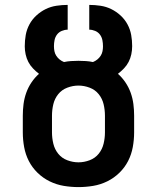

<svg xmlns="http://www.w3.org/2000/svg" viewBox="-20 -755 640 783"><path d="M300 8Q270 8 240 3Q210 -2 182.5 -15.5Q155 -29 133 -50.5Q111 -72 97.5 -98.5Q84 -125 78.5 -155Q73 -185 73 -215V-283Q73 -307 76 -330.5Q79 -354 87 -376.5Q95 -399 108.5 -419Q122 -439 139 -454Q126 -464 114.5 -476Q103 -488 95.5 -502.5Q88 -517 84.5 -533.5Q81 -550 81 -566Q81 -590 85 -612.5Q89 -635 100 -655.5Q111 -676 128.5 -692Q146 -708 166.5 -718Q187 -728 210 -731.5Q233 -735 256 -735V-634Q244 -634 232 -629Q220 -624 212.5 -614Q205 -604 202.5 -591.5Q200 -579 200 -567Q200 -556 202 -546Q204 -536 209.5 -527.5Q215 -519 223 -512.5Q231 -506 241 -502Q255 -505 270 -506Q285 -507 300 -507Q315 -507 330 -506Q345 -505 359 -502Q369 -506 377 -512.5Q385 -519 390.5 -527.5Q396 -536 398 -546Q400 -556 400 -566Q400 -579 397.5 -591.5Q395 -604 387.5 -614Q380 -624 368 -629Q356 -634 344 -634V-735Q367 -735 390 -731.5Q413 -728 433.5 -718Q454 -708 471.5 -692Q489 -676 500 -655.5Q511 -635 515 -612.5Q519 -590 519 -567Q519 -550 515.5 -533.5Q512 -517 504.5 -502.5Q497 -488 485.5 -476Q474 -464 461 -454Q478 -439 491.5 -419Q505 -399 513 -376.5Q521 -354 524 -330.5Q527 -307 527 -283V-215Q527 -185 521.5 -155Q516 -125 502.5 -98.5Q489 -72 467 -50.5Q445 -29 417.5 -15.5Q390 -2 360 3Q330 8 300 8ZM300 -93Q323 -93 345.5 -101.5Q368 -110 382.5 -128Q397 -146 402.5 -169Q408 -192 408 -215V-283Q408 -307 402.5 -330Q397 -353 382.5 -371Q368 -389 345.5 -397.5Q323 -406 300 -406Q277 -406 254.5 -397.5Q232 -389 217.5 -371Q203 -353 197.5 -330Q192 -307 192 -283V-215Q192 -192 197.5 -169Q203 -146 217.5 -128Q232 -110 254.5 -101.5Q277 -93 300 -93Z"/></svg>

Font: Iosevka Extended
Style: Bold
Weight: 700
Width: 7
Monospace: yes
Designer: Belleve Invis
Foundry: Belleve Invis
Version: Version 32.5.0; ttfautohint (v1.8.4)